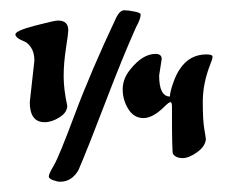

<svg xmlns="http://www.w3.org/2000/svg" viewBox="-20 -297 455 374"><path d="M295 -182 290 -150Q290 -109 311 -109Q311 -117 317 -134.5Q323 -152 330 -162Q349 -191 382 -191Q394 -191 394 -186.5Q394 -182 389 -170Q375 -134 375 -98.5Q375 -63 378 -45.5Q381 -28 381 -26Q380 -12 364 -0.5Q348 11 335.5 11Q323 11 317 3Q315 1 315 -75V-89Q315 -98 312 -98Q309 -98 301 -90Q278 -67 259.5 -67Q241 -67 230 -84.5Q219 -102 219 -123Q219 -144 234 -162Q258 -192 283 -192Q295 -192 295 -182ZM38 -98 47 -179Q47 -194 41 -203.5Q35 -213 28 -216Q10 -223 10 -230Q10 -237 48 -247Q86 -257 93 -257Q113 -257 113 -238Q113 -232 108.5 -203Q104 -174 104 -148.5Q104 -123 111 -91Q111 -78 96 -68.5Q81 -59 67 -59Q38 -59 38 -98ZM207 -264Q214 -277 222 -277Q230 -277 242 -274.5Q254 -272 254 -269Q254 -260 245 -244Q219 -186 186 -99.5Q153 -13 133 34Q120 57 97 57Q92 57 83.5 54Q75 51 75 46.5Q75 42 85 25Q95 8 126 -75Q157 -158 207 -264Z"/></svg>

Font: Dr Sugiyama
Style: Regular
Weight: 400
Designer: Alejandro Paul
Foundry: Alejandro Paul
Version: Version 1.000